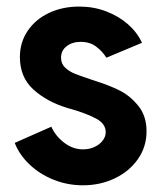

<svg xmlns="http://www.w3.org/2000/svg" viewBox="-20 -551 489 579"><path d="M24.4 -120.1 134.8 -168.9Q147.5 -140.6 173.6 -120.6Q199.7 -100.6 230.5 -100.6Q249.5 -100.6 265.1 -107.9Q280.8 -115.2 289.8 -127.2Q298.8 -139.2 298.8 -152.3Q298.8 -177.7 270.3 -193.1Q241.7 -208.5 196.3 -221.7L182.6 -225.6Q120.6 -244.6 80.3 -281.5Q40 -318.4 40 -378.9Q40 -423.3 63.5 -458Q86.9 -492.7 127.7 -512Q168.5 -531.2 218.8 -531.2Q262.2 -531.2 300 -516.8Q337.9 -502.4 366 -477.8Q394 -453.1 408.2 -421.9L300.8 -377Q289.1 -396 270 -410.4Q251 -424.8 223.6 -424.8Q197.8 -424.8 180.9 -411.6Q164.1 -398.4 164.1 -377Q164.1 -358.9 176.3 -347.2Q188.5 -335.4 207.5 -327.9Q226.6 -320.3 268.6 -306.6Q309.1 -293.9 340.8 -278.1Q372.6 -262.2 397.2 -231.7Q421.9 -201.2 421.9 -155.3Q421.9 -108.4 396 -71.3Q370.1 -34.2 326.2 -13.2Q282.2 7.8 230.5 7.8Q183.6 7.8 141.6 -9Q99.6 -25.9 68.8 -55.2Q38.1 -84.5 24.4 -120.1Z"/></svg>

Font: Reddit Sans Vanilla
Style: Bold
Weight: 700
Designer: Stephen Hutchings
Foundry: Reddit
Version: Version 1.013